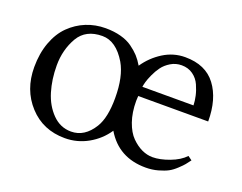

<svg xmlns="http://www.w3.org/2000/svg" viewBox="-80 -587 936 743"><g transform="rotate(20 388.0 -215.0)"><path d="M412.1 -349.1Q439.5 -389.6 481 -415.8Q522.5 -441.9 570.8 -441.9Q655.3 -441.9 697 -386.2Q738.8 -330.6 738.8 -238.3H450.7Q449.7 -229 449.7 -217.8Q449.7 -170.4 462.6 -133.3Q475.6 -96.2 496.1 -75.7Q516.6 -55.2 538.8 -44.9Q561 -34.7 583 -34.7Q613.8 -34.7 652.3 -49.1Q690.9 -63.5 712.9 -86.9L729.5 -74.7Q719.2 -61 713.6 -54Q708 -46.9 692.1 -32Q676.3 -17.1 661.6 -9.3Q647 -1.5 622.8 5.4Q598.6 12.2 571.8 12.2Q460.4 12.2 406.2 -79.1Q378.4 -37.6 334.2 -12.7Q290 12.2 238.8 12.2Q148.9 12.2 91.6 -50.3Q34.2 -112.8 34.2 -206.1Q34.2 -262.7 51 -308.3Q67.9 -354 97.2 -382.8Q126.5 -411.6 163.8 -426.8Q201.2 -441.9 243.2 -441.9Q277.8 -441.9 305.9 -434.3Q334 -426.8 353.8 -412.6Q373.5 -398.4 387 -383.8Q400.4 -369.1 412.1 -349.1ZM113.8 -242.2Q113.8 -184.6 128.7 -135.3Q143.6 -85.9 176 -53Q208.5 -20 252.9 -20Q308.6 -20 344.2 -78.1Q369.6 -119.6 369.6 -200.2Q369.6 -288.6 339.8 -339.8Q298.3 -409.2 241.7 -409.2Q173.8 -409.2 144 -358.9Q113.8 -306.6 113.8 -242.2ZM664.1 -277.3Q663.6 -295.4 659.2 -315.4Q654.8 -335.4 645 -357.4Q635.3 -379.4 615.5 -393.6Q595.7 -407.7 568.8 -407.7Q544.4 -407.7 524.2 -395.5Q503.9 -383.3 491.7 -366.7Q479.5 -350.1 470.5 -330.1Q461.4 -310.1 458 -297.4Q454.6 -284.7 453.6 -277.3Z"/></g></svg>

Font: Libertinage
Style: b
Weight: 400
Designer: OSP
Foundry: OSP
Version: Version 1.0; 2008; OFL relea